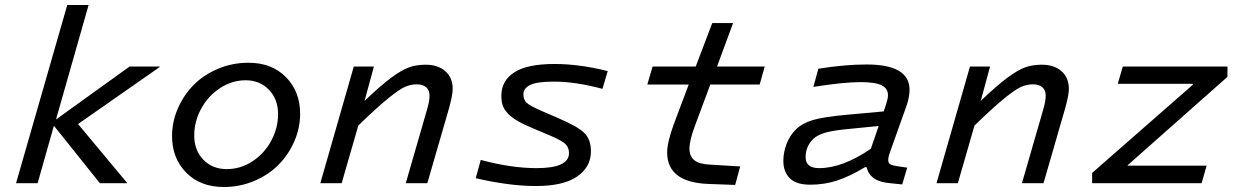

<svg xmlns="http://www.w3.org/2000/svg" viewBox="-20 -730 4950 765"><path d="M333 -710 203.1 -253.9 496.1 -464.8H616.2V-462.9L291 -235.8L485.8 -2V0H377.9L194.8 -229L129.9 0H43.9L248 -710Z M969.7 -480Q1063 -480 1119.4 -422.6Q1175.8 -365.2 1175.8 -276.9Q1175.8 -220.2 1152.8 -167.2Q1129.9 -114.3 1090.3 -74Q1050.8 -33.7 993.4 -9.3Q936 15.1 871.6 15.1Q778.3 15.1 721.9 -42.2Q665.5 -99.6 665.5 -188Q665.5 -244.6 688.5 -297.6Q711.4 -350.6 751 -390.9Q790.5 -431.2 847.9 -455.6Q905.3 -480 969.7 -480ZM883.8 -56.2Q938 -56.2 985.4 -86.9Q1032.7 -117.7 1060.3 -168.5Q1087.9 -219.2 1087.9 -275.9Q1087.9 -334.5 1051.5 -372.3Q1015.1 -410.2 959 -410.2Q904.3 -410.2 856.7 -378.9Q809.1 -347.7 781.5 -296.9Q753.9 -246.1 753.9 -189.9Q753.9 -130.9 790.3 -93.5Q826.7 -56.2 883.8 -56.2Z M1469.7 -464.8 1432.6 -328.1Q1496.6 -389.2 1538.8 -420.4Q1581.1 -451.7 1610.4 -461.9Q1639.6 -472.2 1675.8 -472.2Q1725.1 -472.2 1754.4 -446.3Q1783.7 -420.4 1783.7 -376Q1783.7 -351.1 1768.6 -296.9L1682.6 0H1596.7L1681.6 -293.9Q1691.4 -327.1 1691.4 -349.1Q1691.4 -371.1 1677.7 -382.6Q1664.1 -394 1640.6 -394Q1616.2 -394 1593.3 -383.8Q1570.3 -373.5 1526.4 -337.9Q1482.4 -302.2 1407.7 -230L1341.3 0H1256.3L1389.6 -464.8Z M2334.5 -127Q2334.5 -64.5 2279.5 -26.6Q2224.6 11.2 2115.2 11.2Q2009.3 11.2 1875.5 -20L1895.5 -92.8Q2017.1 -60.1 2118.2 -60.1Q2247.1 -60.1 2247.1 -120.1Q2247.1 -142.1 2233.2 -155.8Q2219.2 -169.4 2176.3 -188L2110.4 -215.8Q2068.8 -232.9 2042.7 -248Q2016.6 -263.2 2002.2 -279.1Q1987.8 -294.9 1982.7 -310.8Q1977.5 -326.7 1977.5 -348.1Q1977.5 -408.2 2029.1 -441.7Q2080.6 -475.1 2189.5 -475.1Q2288.1 -475.1 2401.4 -446.8L2380.4 -376Q2272.9 -404.8 2187.5 -404.8Q2119.6 -404.8 2092.5 -391.6Q2065.4 -378.4 2065.4 -354Q2065.4 -332.5 2078.4 -320.6Q2091.3 -308.6 2135.3 -289.1L2200.2 -261.2Q2283.2 -225.6 2308.8 -199.7Q2334.5 -173.8 2334.5 -127Z M2749 -229Q2727.1 -170.9 2727.1 -138.2Q2727.1 -107.4 2746.3 -91.8Q2765.6 -76.2 2807.1 -74.2L2929.2 -66.9L2909.2 6.8L2803.2 2.9Q2638.2 -2.9 2638.2 -123Q2638.2 -163.1 2666 -238.8L2724.1 -393.1H2559.1L2580.1 -464.8H2752L2817.9 -638.2H2900.9L2836.9 -464.8H3026.9L3006.8 -393.1H2810.1Z M3526.9 -126Q3519 -104.5 3519 -91.8Q3519 -80.6 3526.9 -75.7Q3534.7 -70.8 3554.7 -67.9L3594.7 -62L3574.7 4.9L3527.8 0Q3485.4 -3.4 3462.6 -19.3Q3439.9 -35.2 3432.6 -64H3426.8Q3365.2 -26.9 3314.7 -10.5Q3264.2 5.9 3208 5.9Q3152.3 5.9 3126.7 -20Q3101.1 -45.9 3101.1 -88.9Q3101.1 -122.6 3113.8 -156.2Q3126.5 -189.9 3150.9 -213.9Q3175.8 -238.8 3218.8 -251.7Q3261.7 -264.6 3356 -272.9L3501 -286.1L3509.8 -312Q3518.1 -337.4 3518.1 -350.1Q3518.1 -377.4 3492.7 -390.1Q3467.3 -402.8 3408.7 -402.8Q3341.8 -402.8 3220.7 -383.8L3240.7 -456.1Q3346.2 -473.1 3432.6 -473.1Q3604 -473.1 3604 -372.1Q3604 -346.7 3593.8 -314ZM3243.7 -60.1Q3336.9 -60.1 3449.7 -137.2L3481 -228L3367.7 -216.8Q3297.4 -210.4 3266.4 -200.9Q3235.4 -191.4 3219.7 -175.8Q3189.9 -146 3189.9 -104Q3189.9 -60.1 3243.7 -60.1Z M3924.8 -464.8 3887.7 -328.1Q3951.7 -389.2 3993.9 -420.4Q4036.1 -451.7 4065.4 -461.9Q4094.7 -472.2 4130.9 -472.2Q4180.2 -472.2 4209.5 -446.3Q4238.8 -420.4 4238.8 -376Q4238.8 -351.1 4223.6 -296.9L4137.7 0H4051.8L4136.7 -293.9Q4146.5 -327.1 4146.5 -349.1Q4146.5 -371.1 4132.8 -382.6Q4119.1 -394 4095.7 -394Q4071.3 -394 4048.3 -383.8Q4025.4 -373.5 3981.4 -337.9Q3937.5 -302.2 3862.8 -230L3796.4 0H3711.4L3844.7 -464.8Z M4331.5 0V-41L4732.4 -392.1V-396H4433.6L4453.6 -464.8H4870.6V-423.8L4473.1 -71.8V-69.8H4787.6L4767.6 0Z"/></svg>

Font: IntelOne Mono
Style: Italic
Weight: 400
Italic angle: -16°
Designer: Fred Shallcrass
Foundry: Frere-Jones Type LLC
Version: Version 1.200;hotconv 1.1.0;makeotfexe 2.6.0;FJTRelease1.2